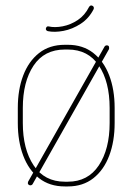

<svg xmlns="http://www.w3.org/2000/svg" viewBox="-20 -666 476 690"><path d="M44 -278Q44 -344 63.5 -395Q83 -446 120.5 -475.5Q158 -505 213 -505H224Q278 -505 315.5 -475.5Q353 -446 372.5 -395Q392 -344 392 -278V-224Q392 -158 372.5 -106.5Q353 -55 315.5 -25.5Q278 4 224 4H213Q158 4 120.5 -25.5Q83 -55 63.5 -106.5Q44 -158 44 -224ZM62 -278V-224Q62 -130 101 -71.5Q140 -13 213 -13H224Q296 -13 335 -71.5Q374 -130 374 -224V-278Q374 -372 335.5 -430Q297 -488 224 -488H213Q139 -488 100.5 -430Q62 -372 62 -278ZM356 -499Q359 -503 364 -503Q368 -503 370 -501Q372 -499 372 -496Q372 -492 372 -490L97 -4Q94 0 89 0Q85 0 82.5 -2.5Q80 -5 80 -8Q80 -9 80.5 -10.5Q81 -12 81 -13ZM300 -641Q302 -644 304.5 -645.5Q307 -647 310 -646Q314 -645 316 -642Q318 -639 317 -635Q317 -635 317 -634.5Q317 -634 317 -634Q300 -600 270 -580.5Q240 -561 208 -555Q176 -549 152 -554Q148 -555 146 -558Q144 -561 145 -564Q146 -568 148.5 -570Q151 -572 155 -571Q177 -566 205.5 -571.5Q234 -577 259.5 -594Q285 -611 300 -641Z"/></svg>

Font: Libertine-Super Thin
Style: Regular
Weight: 100
Designer: Bastien Sozeau
Foundry: NBR — Bastien Sozeau
Version: Version 2.003;gftools[0.9.33]